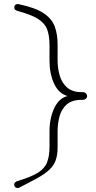

<svg xmlns="http://www.w3.org/2000/svg" viewBox="-20 -730 476 950"><path d="M68 200Q58 200 54 194.5Q50 189 50 184Q50 178 54.5 173Q59 168 66 166Q133 146 167 125Q201 104 213 73Q225 42 225 -6V-81Q225 -145 248.5 -195Q272 -245 315 -255L317 -254Q271 -266 248 -315.5Q225 -365 225 -429V-504Q225 -553 213.5 -584Q202 -615 168 -636.5Q134 -658 66 -676Q48 -681 51 -699Q53 -704 57 -707Q61 -710 67 -710Q69 -710 71 -709.5Q73 -709 74 -709Q155 -692 196 -664.5Q237 -637 251 -598.5Q265 -560 265 -510V-431Q265 -392 275.5 -356Q286 -320 312 -297Q338 -274 385 -274H391Q399 -274 405 -268Q411 -262 411 -254Q411 -247 405 -241.5Q399 -236 391 -236H385Q336 -236 310 -213Q284 -190 274.5 -154Q265 -118 265 -79V0Q265 37 255.5 63Q246 89 224.5 109.5Q203 130 166 150.5Q129 171 74 199Q73 200 71.5 200Q70 200 68 200Z"/></svg>

Font: Quicksand Variable Light
Style: Regular
Weight: 300
Designer: Andrew Paglinawan
Foundry: Andrew Paglinawan
Version: Version 3.004